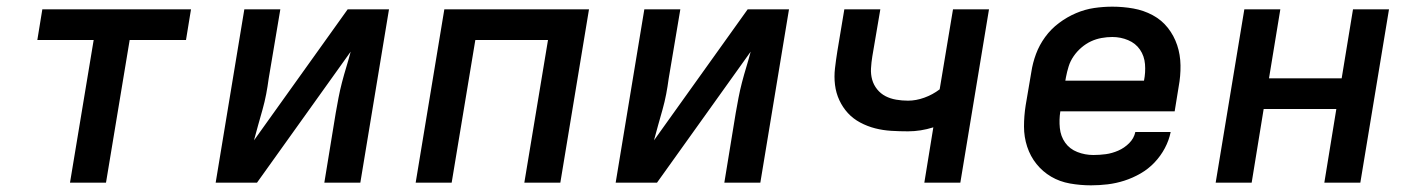

<svg xmlns="http://www.w3.org/2000/svg" viewBox="-20 -548 4240 576"><path d="M190 0 261 -428H92L107 -520H553L538 -428H369L298 0Z M627 0 713 -520H821L786 -312Q783 -289 778.5 -265.5Q774 -242 767.5 -219Q761 -196 754.5 -173Q748 -150 742 -127L1023 -520H1147L1061 0H953L987 -208Q991 -231 995.5 -254.5Q1000 -278 1006 -301Q1012 -324 1019 -347Q1026 -370 1032 -393L751 0Z M1227 0 1313 -520H1747L1661 0H1553L1624 -428H1406L1335 0Z M1827 0 1913 -520H2021L1986 -312Q1983 -289 1978.5 -265.5Q1974 -242 1967.5 -219Q1961 -196 1954.5 -173Q1948 -150 1942 -127L2223 -520H2347L2261 0H2153L2187 -208Q2191 -231 2195.5 -254.5Q2200 -278 2206 -301Q2212 -324 2219 -347Q2226 -370 2232 -393L1951 0Z M2753 0 2780 -166Q2761 -160 2742 -157Q2723 -154 2704 -154Q2679 -154 2654 -155.5Q2629 -157 2605.5 -163Q2582 -169 2560.5 -180.5Q2539 -192 2523.5 -209Q2508 -226 2498 -247.5Q2488 -269 2485 -293.5Q2482 -318 2485 -343.5Q2488 -369 2492 -394L2513 -520H2621L2597 -379Q2594 -361 2593 -343Q2592 -325 2596.5 -309Q2601 -293 2611.5 -280Q2622 -267 2636.5 -259.5Q2651 -252 2668.5 -249Q2686 -246 2704 -246Q2728 -246 2753 -255Q2778 -264 2799 -280L2839 -520H2947L2861 0Z M3253 8Q3221 8 3190 2.5Q3159 -3 3133.5 -18Q3108 -33 3089.5 -56Q3071 -79 3061.5 -108Q3052 -137 3052 -168.5Q3052 -200 3057 -232L3074 -332Q3078 -359 3088 -386Q3098 -413 3115.5 -437Q3133 -461 3157 -479Q3181 -497 3208 -508.5Q3235 -520 3262.5 -524Q3290 -528 3317 -528Q3349 -528 3380 -522.5Q3411 -517 3438 -502.5Q3465 -488 3483.5 -464.5Q3502 -441 3511.5 -412.5Q3521 -384 3521.5 -352Q3522 -320 3516 -288L3504 -214H3161Q3157 -189 3159.5 -164Q3162 -139 3175.5 -120Q3189 -101 3212 -92Q3235 -83 3260 -83Q3279 -83 3297.5 -85.5Q3316 -88 3334.5 -96Q3353 -104 3367.5 -118.5Q3382 -133 3386 -152H3492Q3487 -127 3474.5 -103.5Q3462 -80 3443.5 -60.5Q3425 -41 3401.5 -27.5Q3378 -14 3353 -6Q3328 2 3303 5Q3278 8 3253 8ZM3176 -306H3412Q3417 -331 3415 -355.5Q3413 -380 3400 -399Q3387 -418 3364.5 -427.5Q3342 -437 3317 -437Q3301 -437 3284.5 -434Q3268 -431 3253 -424Q3238 -417 3224.5 -405.5Q3211 -394 3201 -379.5Q3191 -365 3186 -349Q3181 -333 3178 -317Z M3627 0 3713 -520H3821L3787 -313H4005L4039 -520H4147L4061 0H3953L3989 -221H3771L3735 0Z"/></svg>

Font: Iosevka SmBd Ex Obl
Style: Regular
Weight: 600
Width: 7
Italic angle: -9°
Monospace: yes
Designer: Belleve Invis
Foundry: Belleve Invis
Version: Version 32.5.0; ttfautohint (v1.8.4)